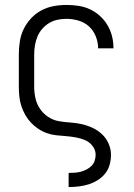

<svg xmlns="http://www.w3.org/2000/svg" viewBox="-20 -550 540 775"><path d="M257 205H258Q278 205 298.5 202.5Q319 200 338 194Q357 188 374.5 177Q392 166 404.5 150.5Q417 135 422.5 115Q428 95 428 75Q428 52 418.5 30Q409 8 392 -8Q375 -24 353.5 -34Q332 -44 309.5 -49Q287 -54 263.5 -55.5Q240 -57 217 -61Q194 -65 174 -78.5Q154 -92 141 -111.5Q128 -131 123 -154Q118 -177 118 -200V-330Q118 -348 121 -366.5Q124 -385 131 -402Q138 -419 150 -433Q162 -447 177.5 -456.5Q193 -466 211 -470Q229 -474 248 -474Q272 -474 296.5 -467Q321 -460 339 -443.5Q357 -427 366.5 -403.5Q376 -380 376 -356Q376 -356 376 -355.5Q376 -355 376 -355H438Q438 -355 438 -355.5Q438 -356 438 -356Q438 -381 432 -404.5Q426 -428 413.5 -449Q401 -470 382.5 -486.5Q364 -503 342 -513Q320 -523 296 -526.5Q272 -530 248 -530Q221 -530 195 -525Q169 -520 146 -507.5Q123 -495 105 -475.5Q87 -456 75.5 -432.5Q64 -409 60 -382.5Q56 -356 56 -330V-200Q56 -181 58 -161Q60 -141 66 -122.5Q72 -104 81.5 -87Q91 -70 104.5 -55.5Q118 -41 134.5 -30Q151 -19 169.5 -12.5Q188 -6 207.5 -4Q227 -2 246.5 -0.5Q266 1 285.5 4.5Q305 8 323 15.5Q341 23 353.5 39Q366 55 366 75Q366 87 362 99Q358 111 349.5 119.5Q341 128 329.5 134Q318 140 306.5 143Q295 146 282.5 147Q270 148 258 148H257Z"/></svg>

Font: Iosevka SS09 Light
Style: Regular
Weight: 300
Monospace: yes
Designer: Belleve Invis
Foundry: Belleve Invis
Version: Version 5.2.1; ttfautohint (v1.8.3)